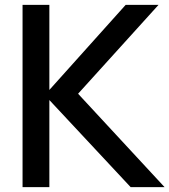

<svg xmlns="http://www.w3.org/2000/svg" viewBox="-20 -770 697 790"><path d="M72.8 0V-750H183.1V-399.9L497.1 -750H632.3L301.3 -384.3L657.2 0H517.6L183.1 -358.4V0Z"/></svg>

Font: Manrope3 Semibold
Style: Regular
Weight: 600
Width: 4
Designer: Mikhail Sharanda
Foundry: Mikhail Sharanda
Version: Version 3.000;PS 003.000;hotconv 1.0.88;makeotf.lib2.5.64775